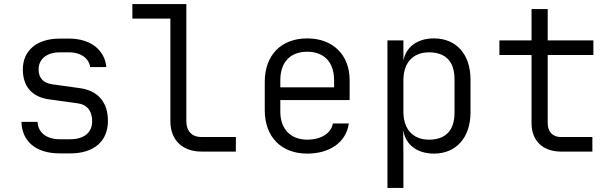

<svg xmlns="http://www.w3.org/2000/svg" viewBox="-20 -750 3040 950"><path d="M276 9H327C445 9 514 -51 514 -152C514 -244 465 -302 374 -314L238 -333C195 -339 171 -364 171 -406C171 -458 211 -491 276 -491H323C382 -491 421 -459 426 -418H506C499 -502 428 -559 323 -559H276C163 -559 93 -501 93 -406C93 -322 139 -271 219 -259L363 -239C411 -233 436 -201 436 -150C436 -94 396 -61 327 -61H276C210 -61 168 -94 166 -147H86C89 -49 159 9 276 9Z M977 0H1147V-72H977C930 -72 902 -101 902 -150V-730H635V-658H823V-150C823 -58 882 0 977 0Z M1500 10C1613 10 1693 -47 1706 -139H1627C1618 -90 1569 -59 1500 -59C1418 -59 1367 -112 1367 -197V-255H1710V-353C1710 -478 1628 -560 1500 -560C1372 -560 1290 -478 1290 -345V-205C1290 -72 1372 10 1500 10ZM1367 -318V-353C1367 -442 1416 -494 1500 -494C1584 -494 1633 -442 1633 -353V-318Z M1897 180H1976V15L1975 -102H1976C1988 -33 2045 10 2127 10C2237 10 2308 -69 2308 -194V-357C2308 -482 2237 -560 2127 -560C2045 -560 1989 -518 1976 -450V-550H1897ZM2102 -59C2024 -59 1976 -110 1976 -197V-353C1976 -440 2024 -491 2102 -491C2182 -491 2229 -449 2229 -357V-194C2229 -101 2182 -59 2102 -59Z M2755 0H2911V-72H2755C2715 -72 2690 -98 2690 -140V-478H2916V-550H2690V-705H2610V-550H2451V-478H2610V-140C2610 -54 2666 0 2755 0Z"/></svg>

Font: JetBrains Mono Light
Style: Regular
Weight: 336
Monospace: yes
Designer: Philipp Nurullin, Konstantin Bulenkov
Foundry: JetBrains
Version: Version 2.305